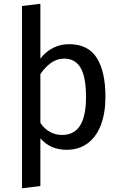

<svg xmlns="http://www.w3.org/2000/svg" viewBox="-20 -790 655 1029"><path d="M196.4 -475.9Q225.1 -513.3 264.6 -533.3Q304.1 -553.3 349.2 -553.3Q452.3 -553.3 498.7 -479.7Q545.1 -406.2 545.1 -270.8Q545.1 -187.2 521.8 -123.3Q498.5 -59.5 451.5 -23.3Q404.6 12.8 336.9 12.8Q249.7 12.8 196.4 -48.7V207.2L97.9 219V-757.9L196.4 -769.7ZM196.4 -392.8V-131.3Q216.9 -100.5 246.9 -83.6Q276.9 -66.7 312.8 -66.7Q376.9 -66.7 409 -116.7Q441 -166.7 441 -270.8Q441 -375.9 412.3 -425.9Q383.6 -475.9 324.1 -475.9Q285.1 -475.9 252.8 -452.6Q220.5 -429.2 196.4 -392.8Z"/></svg>

Font: Fira Code Fixed Retina
Style: Regular
Weight: 450
Monospace: yes
Designer: Carrois Corporate, Edenspiekermann AG, Nikita Prokopov
Foundry: Carrois Corporate, Edenspiekermann AG, Nikita Prokopov
Version: Version 5.002